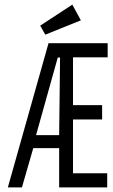

<svg xmlns="http://www.w3.org/2000/svg" viewBox="-20 -811 490 831"><path d="M14 0 190 -624H446V-563H296V-356H422V-294H296V-61H444V0H236V-170H124L75 0ZM136 -226H236L240 -562H230ZM176 -661 154 -700 293 -791 330 -723Z"/></svg>

Font: Inconsolata SemiCondensed
Style: Regular
Weight: 400
Width: 4
Monospace: yes
Designer: Raph Levien, Cyreal, Brenton Simpson
Foundry: Raph Levien, Cyreal, Google
Version: Version 3.000; ttfautohint (v1.8.2.53-6de2)